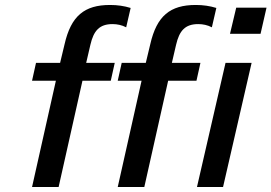

<svg xmlns="http://www.w3.org/2000/svg" viewBox="-20 -753 1093 773"><path d="M109 -428H205L109 0H216L312 -428H426L442 -500H327L344 -573C357 -629 380 -656 433 -656C452 -656 471 -652 488 -643L506 -721C480 -729 453 -733 423 -733C320 -733 266 -689 240 -575L222 -500H125ZM454 -428H550L454 0H561L657 -428H771L787 -500H672L689 -573C702 -629 725 -656 778 -656C797 -656 816 -652 833 -643L851 -721C825 -729 798 -733 768 -733C665 -733 611 -689 585 -575L567 -500H470ZM1029 -617 1053 -722H931L906 -617ZM878 0 993 -500H888L773 0Z"/></svg>

Font: Perun Medium Italic
Style: Regular
Weight: 500
Italic angle: -12°
Foundry: Copyright (c) Stefan Peev, Context Ltd, 2016
Version: Version 1.026